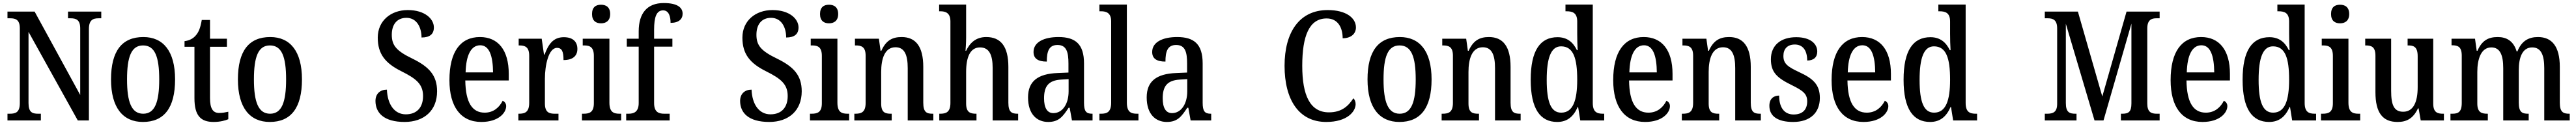

<svg xmlns="http://www.w3.org/2000/svg" viewBox="-20 -790 16893 820"><path d="M29 0H248V-44H230C192 -44 167 -53 167 -114V-581L490 0H563V-600C563 -659 590 -670 626 -670H644V-714H426V-670H443C479 -670 506 -660 506 -604V-167L207 -714H29V-670H47C82 -670 110 -661 110 -604V-114C110 -53 83 -44 44 -44H29Z M917 10C1055 10 1128 -81 1128 -269C1128 -456 1049 -547 920 -547C780 -547 708 -456 708 -269C708 -81 788 10 917 10ZM919 -44C842 -44 813 -121 813 -269C813 -417 841 -492 918 -492C996 -492 1024 -417 1024 -269C1024 -121 996 -44 919 -44Z M1381 10C1424 10 1459 0 1477 -8V-57C1458 -53 1440 -49 1417 -49C1376 -49 1357 -78 1357 -147V-483H1468V-536H1357V-659H1303C1294 -607 1283 -580 1265 -559C1247 -537 1222 -524 1190 -520V-483H1255V-146C1255 -30 1297 10 1381 10Z M1749 10C1887 10 1960 -81 1960 -269C1960 -456 1881 -547 1752 -547C1612 -547 1540 -456 1540 -269C1540 -81 1620 10 1749 10ZM1751 -44C1674 -44 1645 -121 1645 -269C1645 -417 1673 -492 1750 -492C1828 -492 1856 -417 1856 -269C1856 -121 1828 -44 1751 -44Z M2633 10C2760 10 2846 -64 2846 -191C2846 -296 2793 -352 2685 -405C2579 -456 2549 -492 2549 -562C2549 -631 2584 -673 2645 -673C2713 -673 2744 -610 2744 -544C2798 -544 2825 -566 2825 -610C2825 -666 2766 -724 2654 -724C2543 -724 2457 -654 2457 -543C2457 -436 2506 -375 2613 -322C2709 -274 2754 -238 2754 -160C2754 -85 2713 -40 2641 -40C2567 -40 2521 -104 2517 -202C2473 -202 2442 -175 2442 -128C2442 -50 2497 10 2633 10Z M3136 10C3249 10 3299 -50 3299 -94C3299 -112 3288 -124 3276 -129C3255 -87 3217 -51 3158 -51C3077 -51 3033 -116 3031 -262H3316V-305C3316 -463 3245 -547 3127 -547C3000 -547 2927 -452 2927 -264C2927 -90 3001 10 3136 10ZM3213 -315H3033C3036 -429 3069 -493 3129 -493C3189 -493 3212 -422 3213 -315Z M3379 0H3642V-44H3618C3582 -44 3553 -52 3553 -111V-274C3553 -361 3577 -476 3632 -476C3665 -476 3675 -451 3675 -396C3737 -396 3766 -424 3766 -469C3766 -515 3738 -546 3677 -546C3606 -546 3575 -497 3551 -432H3547L3532 -536H3381V-492H3384C3422 -492 3450 -483 3450 -424V-116C3450 -53 3421 -44 3382 -44H3379Z M3921 -637C3954 -637 3981 -654 3981 -698C3981 -743 3954 -759 3921 -759C3887 -759 3862 -743 3862 -698C3862 -654 3887 -637 3921 -637ZM3796 0H4053V-44H4042C4003 -44 3976 -55 3976 -117V-536H3801V-492H3810C3848 -492 3874 -481 3874 -423V-113C3874 -54 3846 -44 3807 -44H3796Z M4086 0H4371V-44H4336C4301 -44 4269 -53 4269 -114V-484H4389V-536H4269V-595C4269 -679 4285 -722 4328 -722C4367 -722 4377 -679 4377 -640C4431 -640 4456 -665 4456 -700C4456 -738 4426 -770 4332 -770C4224 -770 4168 -704 4168 -584V-536H4090V-484H4168V-114C4168 -53 4133 -44 4101 -44H4086Z M5024 10C5151 10 5237 -64 5237 -191C5237 -296 5184 -352 5076 -405C4970 -456 4940 -492 4940 -562C4940 -631 4975 -673 5036 -673C5104 -673 5135 -610 5135 -544C5189 -544 5216 -566 5216 -610C5216 -666 5157 -724 5045 -724C4934 -724 4848 -654 4848 -543C4848 -436 4897 -375 5004 -322C5100 -274 5145 -238 5145 -160C5145 -85 5104 -40 5032 -40C4958 -40 4912 -104 4908 -202C4864 -202 4833 -175 4833 -128C4833 -50 4888 10 5024 10Z M5416 -637C5449 -637 5476 -654 5476 -698C5476 -743 5449 -759 5416 -759C5382 -759 5357 -743 5357 -698C5357 -654 5382 -637 5416 -637ZM5291 0H5548V-44H5537C5498 -44 5471 -55 5471 -117V-536H5296V-492H5305C5343 -492 5369 -481 5369 -423V-113C5369 -54 5341 -44 5302 -44H5291Z M5582 0H5827V-44H5822C5784 -44 5758 -52 5758 -111V-318C5758 -402 5780 -480 5852 -480C5912 -480 5932 -428 5932 -343V0H6100V-44H6095C6057 -44 6034 -53 6034 -116V-351C6034 -487 5983 -547 5892 -547C5829 -547 5789 -523 5759 -457H5754L5743 -536H5586V-492H5591C5628 -492 5656 -483 5656 -425V-115C5656 -53 5627 -44 5588 -44H5582Z M6139 0H6383V-44H6381C6343 -44 6315 -52 6315 -111V-318C6315 -414 6341 -479 6406 -479C6467 -479 6489 -429 6489 -343V0H6656V-44H6654C6615 -44 6592 -53 6592 -116V-351C6592 -487 6541 -547 6447 -547C6377 -547 6338 -506 6315 -457H6311C6312 -467 6315 -509 6315 -545V-760H6138V-716H6146C6178 -716 6212 -707 6212 -650V-115C6212 -53 6182 -44 6145 -44H6139Z M6853 10C6924 10 6950 -27 6987 -83H6994L7009 0H7144V-44H7141C7102 -44 7088 -60 7088 -116V-374C7088 -500 7032 -547 6921 -547C6826 -547 6757 -514 6757 -449C6757 -406 6786 -386 6844 -386C6844 -451 6857 -495 6914 -495C6974 -495 6986 -447 6986 -373V-314L6915 -311C6785 -306 6721 -257 6721 -151C6721 -41 6779 10 6853 10ZM6887 -48C6845 -48 6826 -85 6826 -145C6826 -223 6854 -263 6939 -268L6987 -271V-191C6987 -108 6947 -48 6887 -48Z M7189 0H7445V-44H7435C7396 -44 7369 -55 7369 -117V-760H7189V-716H7200C7232 -716 7266 -707 7266 -650V-117C7266 -55 7239 -44 7200 -44H7189Z M7631 10C7702 10 7728 -27 7765 -83H7772L7787 0H7922V-44H7919C7880 -44 7866 -60 7866 -116V-374C7866 -500 7810 -547 7699 -547C7604 -547 7535 -514 7535 -449C7535 -406 7564 -386 7622 -386C7622 -451 7635 -495 7692 -495C7752 -495 7764 -447 7764 -373V-314L7693 -311C7563 -306 7499 -257 7499 -151C7499 -41 7557 10 7631 10ZM7665 -48C7623 -48 7604 -85 7604 -145C7604 -223 7632 -263 7717 -268L7765 -271V-191C7765 -108 7725 -48 7665 -48Z M8676 10C8815 10 8869 -59 8869 -107C8869 -123 8863 -138 8854 -145C8823 -97 8780 -53 8694 -53C8570 -53 8519 -165 8519 -358C8519 -553 8564 -669 8679 -669C8757 -669 8784 -603 8784 -539C8837 -539 8871 -567 8871 -610C8871 -672 8807 -724 8686 -724C8499 -724 8403 -577 8403 -358C8403 -137 8496 10 8676 10Z M9156 10C9294 10 9367 -81 9367 -269C9367 -456 9288 -547 9159 -547C9019 -547 8947 -456 8947 -269C8947 -81 9027 10 9156 10ZM9158 -44C9081 -44 9052 -121 9052 -269C9052 -417 9080 -492 9157 -492C9235 -492 9263 -417 9263 -269C9263 -121 9235 -44 9158 -44Z M9433 0H9678V-44H9673C9635 -44 9609 -52 9609 -111V-318C9609 -402 9631 -480 9703 -480C9763 -480 9783 -428 9783 -343V0H9951V-44H9946C9908 -44 9885 -53 9885 -116V-351C9885 -487 9834 -547 9743 -547C9680 -547 9640 -523 9610 -457H9605L9594 -536H9437V-492H9442C9479 -492 9507 -483 9507 -425V-115C9507 -53 9478 -44 9439 -44H9433Z M10191 10C10259 10 10299 -28 10325 -88H10328L10342 0H10499V-44H10491C10451 -44 10424 -55 10424 -115V-760H10245V-716H10252C10290 -716 10322 -707 10322 -649V-569C10322 -533 10323 -493 10325 -461H10320C10296 -511 10258 -546 10193 -546C10080 -546 10017 -460 10017 -267C10017 -75 10080 10 10191 10ZM10217 -51C10149 -51 10122 -122 10122 -266C10122 -408 10149 -486 10216 -486C10297 -486 10322 -408 10322 -267C10322 -130 10294 -51 10217 -51Z M10767 10C10880 10 10930 -50 10930 -94C10930 -112 10919 -124 10907 -129C10886 -87 10848 -51 10789 -51C10708 -51 10664 -116 10662 -262H10947V-305C10947 -463 10876 -547 10758 -547C10631 -547 10558 -452 10558 -264C10558 -90 10632 10 10767 10ZM10844 -315H10664C10667 -429 10700 -493 10760 -493C10820 -493 10843 -422 10844 -315Z M11008 0H11253V-44H11248C11210 -44 11184 -52 11184 -111V-318C11184 -402 11206 -480 11278 -480C11338 -480 11358 -428 11358 -343V0H11526V-44H11521C11483 -44 11460 -53 11460 -116V-351C11460 -487 11409 -547 11318 -547C11255 -547 11215 -523 11185 -457H11180L11169 -536H11012V-492H11017C11054 -492 11082 -483 11082 -425V-115C11082 -53 11053 -44 11014 -44H11008Z M11738 10C11848 10 11913 -49 11913 -148C11913 -235 11868 -275 11779 -316C11702 -352 11674 -372 11674 -423C11674 -468 11699 -498 11749 -498C11800 -498 11830 -461 11830 -393C11873 -393 11896 -415 11896 -452C11896 -502 11852 -546 11758 -546C11659 -546 11592 -495 11592 -401C11592 -314 11634 -278 11730 -231C11805 -194 11830 -173 11830 -125C11830 -72 11801 -39 11741 -39C11676 -39 11646 -90 11646 -163C11614 -163 11582 -146 11582 -96C11582 -27 11637 10 11738 10Z M12199 10C12312 10 12362 -50 12362 -94C12362 -112 12351 -124 12339 -129C12318 -87 12280 -51 12221 -51C12140 -51 12096 -116 12094 -262H12379V-305C12379 -463 12308 -547 12190 -547C12063 -547 11990 -452 11990 -264C11990 -90 12064 10 12199 10ZM12276 -315H12096C12099 -429 12132 -493 12192 -493C12252 -493 12275 -422 12276 -315Z M12636 10C12704 10 12744 -28 12770 -88H12773L12787 0H12944V-44H12936C12896 -44 12869 -55 12869 -115V-760H12690V-716H12697C12735 -716 12767 -707 12767 -649V-569C12767 -533 12768 -493 12770 -461H12765C12741 -511 12703 -546 12638 -546C12525 -546 12462 -460 12462 -267C12462 -75 12525 10 12636 10ZM12662 -51C12594 -51 12567 -122 12567 -266C12567 -408 12594 -486 12661 -486C12742 -486 12767 -408 12767 -267C12767 -130 12739 -51 12662 -51Z M13388 0H13596V-44H13589C13550 -44 13526 -53 13526 -114V-634L13714 0H13773L13956 -635V-112C13956 -55 13936 -44 13896 -44H13887V0H14141V-44H14122C14085 -44 14060 -55 14060 -111V-603C14060 -659 14087 -670 14119 -670H14141V-714H13924L13765 -157L13605 -714H13388V-670H13408C13442 -670 13469 -659 13469 -604V-109C13469 -54 13442 -44 13403 -44H13388Z M14422 10C14535 10 14585 -50 14585 -94C14585 -112 14574 -124 14562 -129C14541 -87 14503 -51 14444 -51C14363 -51 14319 -116 14317 -262H14602V-305C14602 -463 14531 -547 14413 -547C14286 -547 14213 -452 14213 -264C14213 -90 14287 10 14422 10ZM14499 -315H14319C14322 -429 14355 -493 14415 -493C14475 -493 14498 -422 14499 -315Z M14859 10C14927 10 14967 -28 14993 -88H14996L15010 0H15167V-44H15159C15119 -44 15092 -55 15092 -115V-760H14913V-716H14920C14958 -716 14990 -707 14990 -649V-569C14990 -533 14991 -493 14993 -461H14988C14964 -511 14926 -546 14861 -546C14748 -546 14685 -460 14685 -267C14685 -75 14748 10 14859 10ZM14885 -51C14817 -51 14790 -122 14790 -266C14790 -408 14817 -486 14884 -486C14965 -486 14990 -408 14990 -267C14990 -130 14962 -51 14885 -51Z M15324 -637C15357 -637 15384 -654 15384 -698C15384 -743 15357 -759 15324 -759C15290 -759 15265 -743 15265 -698C15265 -654 15290 -637 15324 -637ZM15199 0H15456V-44H15445C15406 -44 15379 -55 15379 -117V-536H15204V-492H15213C15251 -492 15277 -481 15277 -423V-113C15277 -54 15249 -44 15210 -44H15199Z M15701 10C15759 10 15803 -11 15835 -79H15839L15853 0H16005V-44H16000C15964 -44 15935 -51 15935 -111V-536H15767V-492H15770C15806 -492 15833 -484 15833 -421V-218C15833 -121 15805 -57 15738 -57C15676 -57 15659 -104 15659 -195V-536H15489V-492H15492C15531 -492 15556 -482 15556 -424V-186C15556 -49 15604 10 15701 10Z M16048 0H16293V-44H16290C16253 -44 16224 -52 16224 -111V-318C16224 -403 16249 -479 16316 -479C16373 -479 16394 -429 16394 -343V0H16561V-44H16557C16519 -44 16496 -53 16496 -116V-331C16496 -410 16518 -479 16584 -479C16642 -479 16663 -429 16663 -343V0H16830V-44H16827C16789 -44 16765 -53 16765 -116V-351C16765 -487 16712 -547 16622 -547C16562 -547 16515 -523 16487 -453H16482C16461 -522 16415 -547 16358 -547C16294 -547 16254 -523 16225 -457H16220L16209 -536H16055V-493H16058C16096 -493 16122 -484 16122 -425V-115C16122 -53 16097 -44 16059 -44H16048Z"/></svg>

Font: Noto Serif Sinhala Condensed Medium
Style: Regular
Weight: 500
Width: 3
Designer: Jelle Bosma - Monotype Design Team
Foundry: Monotype Imaging Inc.
Version: Version 2.007